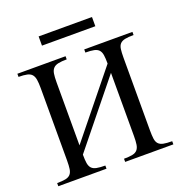

<svg xmlns="http://www.w3.org/2000/svg" viewBox="-144 -939 1001 1062"><g transform="rotate(-20 357.0 -408.0)"><path d="M412.1 0V-18.6Q443.4 -18.6 462.2 -22.5Q481 -26.4 490.7 -37.4Q500.5 -48.3 503.7 -67.6Q506.8 -86.9 506.8 -117.7V-489.7L206.1 -117.7Q206.1 -86.4 209.2 -67.1Q212.4 -47.9 222.4 -37.1Q232.4 -26.4 251.5 -22.5Q270.5 -18.6 302.2 -18.6V0H18.6V-18.6Q50.3 -18.6 68.8 -22.5Q87.4 -26.4 97.2 -37.4Q106.9 -48.3 109.9 -67.6Q112.8 -86.9 112.8 -117.7V-543.5Q112.8 -573.7 109.6 -593.3Q106.4 -612.8 96.7 -624Q86.9 -635.3 68.1 -639.4Q49.3 -643.6 18.6 -643.6V-662.1H302.2V-643.6Q271 -643.6 252 -639.4Q232.9 -635.3 222.7 -624.3Q212.4 -613.3 209.2 -593.8Q206.1 -574.2 206.1 -543.5V-172.4L506.8 -544.4Q506.8 -575.2 503.9 -594.5Q501 -613.8 491 -624.8Q481 -635.7 462.4 -639.6Q443.8 -643.6 412.1 -643.6V-662.1H695.8V-643.6Q663.6 -643.6 644.8 -639.6Q626 -635.7 616 -625Q606 -614.3 603.3 -595Q600.6 -575.7 600.6 -544.4V-117.7Q600.6 -86.4 603.3 -67.1Q606 -47.9 616 -37.1Q626 -26.4 644.8 -22.5Q663.6 -18.6 695.8 -18.6V0ZM199.7 -761.7V-815.9H513.7V-761.7Z"/></g></svg>

Font: Doulos SIL
Style: Regular
Weight: 400
Designer: Walt Agee, Victor Gaultney, Peter Martin, Debbi Hosken
Foundry: SIL International
Version: Version 4.110; 2011; Maintenance release